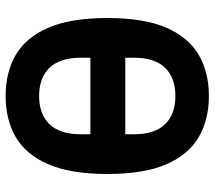

<svg xmlns="http://www.w3.org/2000/svg" viewBox="-60 -690 762 682"><g transform="rotate(90 321.0 -349.0)"><path d="M321 12Q237 12 175 -24Q113 -60 78.5 -139.5Q44 -219 44 -349Q44 -480 78.5 -559Q113 -638 175 -674Q237 -710 321 -710Q405 -710 467 -674Q529 -638 563.5 -559Q598 -480 598 -349Q598 -219 563.5 -139.5Q529 -60 467 -24Q405 12 321 12ZM321 -107Q365 -107 395.5 -124Q426 -141 441.5 -174Q457 -207 457 -255V-327L499 -289H143L185 -327V-255Q185 -207 200.5 -174Q216 -141 246.5 -124Q277 -107 321 -107ZM321 -591Q277 -591 246.5 -574Q216 -557 200.5 -524.5Q185 -492 185 -443V-376L143 -413H499L457 -376V-443Q457 -492 441.5 -524.5Q426 -557 395.5 -574Q365 -591 321 -591Z"/></g></svg>

Font: IBM Plex Sans Condensed
Style: Bold
Weight: 700
Width: 3
Designer: Mike Abbink, Paul van der Laan, Pieter van Rosmalen
Foundry: Bold Monday
Version: Version 3.201